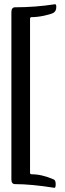

<svg xmlns="http://www.w3.org/2000/svg" viewBox="-20 -773 309 914"><path d="M239.3 121.1Q127.9 103.5 51.8 103.5Q34.2 103.5 34.2 81.1V-714.8Q34.2 -738.3 51.8 -738.3Q147.5 -738.3 242.2 -752.9Q248 -752.9 248 -740.2Q248 -719.7 234.4 -711.9Q221.7 -705.1 189.5 -698.2Q157.2 -691.4 129.9 -691.4Q123 -691.4 123 -682.6V48.8Q123 56.6 129.9 56.6Q179.7 56.6 235.4 81.1Q245.1 85 245.1 103.5Q245.1 121.1 239.3 121.1Z"/></svg>

Font: Crimson Text SemiBold
Style: Regular
Weight: 600
Designer: Sebastian Kosch
Foundry: Sebastian Kosch
Version: Version 1.100; ttfautohint (v1.8.4)